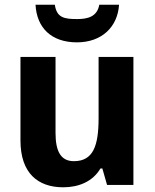

<svg xmlns="http://www.w3.org/2000/svg" viewBox="-20 -786 657 816"><path d="M486 -766H402C393 -714 351 -705 308 -705C254 -705 221 -710 213 -766H131C136 -669 197 -606 307 -606C413 -606 480 -672 486 -766ZM547 -544H399V-284C399 -166 376 -101 294 -101C239 -101 216 -142 216 -221V-544H67V-189C67 -50 141 10 249 10C314 10 374 -14 407 -70H415L435 0H547Z"/></svg>

Font: Noto Sans Display
Style: Bold
Weight: 700
Designer: Monotype Design Team
Foundry: Monotype Imaging Inc.
Version: Version 1.900